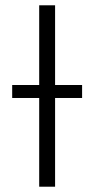

<svg xmlns="http://www.w3.org/2000/svg" viewBox="-20 -705 356 725"><path d="M290 -335H188V0H128V-335H26V-384H128V-685H188V-384H290Z"/></svg>

Font: Fira Sans Light
Style: Regular
Weight: 300
Designer: bBox Type GmbH & Carrois Corporate GbR & Edenspiekermann AG
Foundry: bBox Type GmbH & Carrois Corporate GbR & Edenspiekermann AG
Version: Version 4.301